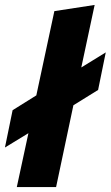

<svg xmlns="http://www.w3.org/2000/svg" viewBox="-34 -757 448 777"><path d="M34 0 81 -218 -14 -160 17 -311 113 -371 186 -712 349 -737 295 -484 394 -545 363 -393 263 -331 193 0Z"/></svg>

Font: Red Hat Text VF
Style: Italic
Weight: 400
Italic angle: -12°
Designer: Pentagram, MCKL
Foundry: Pentagram, MCKL
Version: Version 1.023